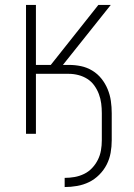

<svg xmlns="http://www.w3.org/2000/svg" viewBox="-20 -540 540 775"><path d="M241 215V178Q261 178 281 174.5Q301 171 319.5 162Q338 153 352 138Q366 123 375 105Q384 87 387.5 67Q391 47 391 26V-83Q391 -103 388.5 -122.5Q386 -142 379 -160.5Q372 -179 360.5 -195Q349 -211 332.5 -221.5Q316 -232 296.5 -237Q277 -242 258 -242H125V0H85V-520H125V-278H185L377 -520H427L234 -278H258Q283 -278 307 -273Q331 -268 352.5 -255Q374 -242 389.5 -222.5Q405 -203 414.5 -180Q424 -157 427.5 -132.5Q431 -108 431 -83V26Q431 52 426.5 77Q422 102 410.5 124.5Q399 147 380.5 165.5Q362 184 339.5 195Q317 206 291.5 210.5Q266 215 241 215Z"/></svg>

Font: Iosevka Term Curly Extralight
Style: Regular
Weight: 200
Designer: Belleve Invis
Foundry: Belleve Invis
Version: Version 32.3.0